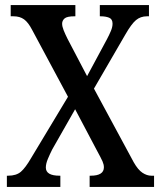

<svg xmlns="http://www.w3.org/2000/svg" viewBox="-20 -734 633 754"><path d="M7 0V-44H12Q44 -44 62 -59.5Q80 -75 102 -113L247 -354L106 -617Q91 -646 74.5 -658Q58 -670 33 -670H22V-714H276V-670H273Q243 -670 233.5 -661.5Q224 -653 224 -641Q224 -630 230 -615Q236 -600 245 -582L322 -435L400 -580Q409 -597 415.5 -612.5Q422 -628 422 -641Q422 -659 408.5 -664.5Q395 -670 375 -670H372V-714H565V-670H557Q532 -670 514 -655Q496 -640 472 -598L349 -386L505 -97Q522 -67 539.5 -55.5Q557 -44 574 -44H585V0H332V-44H336Q388 -44 388 -77Q388 -88 382.5 -100.5Q377 -113 359 -146L275 -305L185 -147Q176 -129 168 -110Q160 -91 160 -76Q160 -44 214 -44H217V0Z"/></svg>

Font: Noto Serif Lao Condensed Medium
Style: Regular
Weight: 500
Width: 3
Designer: Monotype Design Team
Foundry: Monotype Imaging Inc.
Version: Version 2.003; ttfautohint (v1.8.4.7-5d5b)